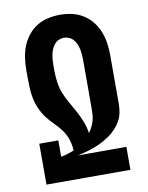

<svg xmlns="http://www.w3.org/2000/svg" viewBox="-84 -804 668 865"><g transform="rotate(-10 250.0 -371.5)"><path d="M287 -195Q295 -207 301.5 -219.5Q308 -232 312 -245.5Q316 -259 317 -273.5Q318 -288 318 -302V-525Q318 -537 317 -549.5Q316 -562 313.5 -574Q311 -586 306 -597.5Q301 -609 293 -618.5Q285 -628 273.5 -633Q262 -638 250 -638Q238 -638 226.5 -633Q215 -628 207 -618.5Q199 -609 194 -597.5Q189 -586 186.5 -574Q184 -562 183 -549.5Q182 -537 182 -525V-504Q182 -476 185.5 -448.5Q189 -421 199 -395.5Q209 -370 223 -346Q237 -322 250 -298Q263 -274 273 -248Q283 -222 287 -195ZM58 0V-187H145V-112Q161 -115 175.5 -119.5Q190 -124 205 -130Q204 -156 196 -180.5Q188 -205 173 -225.5Q158 -246 139.5 -264Q121 -282 106 -302Q91 -322 80.5 -345.5Q70 -369 65 -394Q60 -419 59 -444.5Q58 -470 58 -496V-525Q58 -552 62 -579.5Q66 -607 76 -632.5Q86 -658 103.5 -680Q121 -702 144.5 -716.5Q168 -731 195 -737Q222 -743 250 -743Q278 -743 305 -737Q332 -731 355.5 -716.5Q379 -702 396.5 -680Q414 -658 424 -632.5Q434 -607 438 -579.5Q442 -552 442 -525V-302Q442 -282 438 -261.5Q434 -241 424 -223.5Q414 -206 400 -191Q386 -176 369.5 -164.5Q353 -153 335 -143.5Q317 -134 298 -127Q279 -120 259.5 -114.5Q240 -109 220 -105H442V0Z"/></g></svg>

Font: Iosevka Term Curly Extrabold
Style: Regular
Weight: 800
Designer: Belleve Invis
Foundry: Belleve Invis
Version: Version 32.3.0